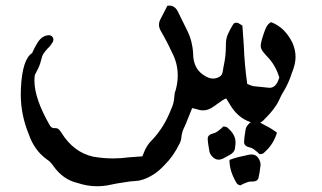

<svg xmlns="http://www.w3.org/2000/svg" viewBox="-20 -413 1142 681"><path d="M869.6 20.5Q821.3 4.9 792.5 -47.4L782.2 -64Q776.9 -62 768.1 -56.6L736.3 -34.2Q718.8 -21.5 700.2 -21.5Q690.4 -21.5 680.2 -24.9Q674.8 -26.9 668.5 -27.8L661.6 -29.8L645.5 10.3Q639.6 25.9 632.6 40.5Q625.5 55.2 623.5 72.3Q622.6 85.4 616.7 96.7Q595.2 141.1 563 172.9Q562 174.3 560.5 175.3Q530.8 207.5 491.7 222.2L486.3 224.1Q473.6 228.5 460 229Q439.9 230 419.4 233.9Q398.9 236.3 360.4 244.6Q342.8 247.6 325.2 247.6Q289.6 247.6 254.4 235.8Q203.6 224.1 168.9 175.3Q159.2 160.6 145.5 151.9Q101.6 120.1 82 63Q53.7 -5.9 53.7 -77.6L54.2 -100.1Q59.1 -202.6 93.8 -224.6Q102.5 -244.6 113.8 -262.7Q130.4 -288.1 154.3 -288.1Q157.2 -288.1 160.4 -286.6Q163.6 -285.2 166.5 -281.5Q169.4 -277.8 169.4 -272.9Q169.4 -267.1 166 -261.7Q154.8 -245.1 150.9 -243.2L147.9 -239.7Q131.8 -222.2 129.2 -211.7Q126.5 -201.2 122.3 -187.5Q118.2 -173.8 103.5 -147Q102.1 -137.2 102.1 -127Q102.1 -63.5 156.2 30.8Q162.1 41.5 172.4 41.5H177.2Q183.6 41.5 188.7 46.1Q193.8 50.8 198.7 59.1Q241.2 127 310.1 142.6Q345.7 148.9 381.8 148.9Q409.7 148.9 437.5 145L484.4 141.6Q485.4 139.2 486.8 137.2Q489.3 131.8 491.2 126Q500.5 102.5 517.6 85.4Q562.5 39.1 587.4 -26.9Q597.2 -45.9 598.6 -73.2Q599.1 -84.5 603.5 -94.7Q610.4 -120.6 610.4 -145.5Q610.4 -188.5 589.8 -227.5Q571.8 -266.6 550.3 -303.2Q543.9 -314.5 543.9 -325.2Q543.9 -335.4 549.3 -345.2L573.7 -392.6L580.6 -393.1Q601.6 -393.1 612.3 -369.1L644 -304.7Q662.6 -267.6 665 -223.6Q665 -173.8 698.2 -149.4Q718.8 -134.3 735.4 -134.3Q743.2 -134.3 750.7 -137Q758.3 -139.6 763.2 -144.3Q768.1 -148.9 769.8 -158.7Q771.5 -168.5 773.4 -179.2Q781.2 -213.9 781.2 -250V-256.8Q781.2 -275.4 788.3 -291.7Q795.4 -308.1 805.2 -323.7Q806.6 -325.7 808.3 -328.4Q810.1 -331.1 813.5 -331.8Q816.9 -332.5 819.3 -332.5Q824.2 -332.5 833.5 -326.2Q836.4 -323.7 839.8 -321.8Q842.8 -286.1 844.7 -251.5Q847.2 -183.6 856.9 -115.2L863.3 -112.8Q870.6 -109.4 878.4 -107.4Q890.1 -106 902.3 -105Q916.5 -104 930.2 -102.1L936.5 -101.6Q958.5 -101.6 968.8 -132.8L970.7 -137.7Q957.5 -182.6 926.3 -213.9Q913.6 -227.5 909.2 -235.1Q904.8 -242.7 904.8 -251Q904.8 -262.7 915.5 -293.9L917 -298.3Q920.4 -308.6 925.3 -318.1Q930.2 -327.6 940.9 -334.5Q988.8 -317.4 1016.6 -262.7Q1028.3 -236.8 1028.3 -210.9Q1028.3 -185.5 1015.1 -153.8Q1003.9 -118.2 984.9 -86.9Q978 -76.2 972.7 -64Q958.5 -29.3 914.1 14.2Q908.7 19 902.8 22Q912.1 27.3 922.4 32.7Q943.4 43 962.4 57.6Q950.7 96.2 923.3 122.1L914.6 130.4Q909.7 133.8 900.4 133.8Q895.5 127.9 879.9 116.2Q873.5 111.3 865.7 109.9Q845.7 105.5 845.7 90.8Q845.7 77.6 851.6 43.5Q853.5 36.6 858.9 30.3Q863.8 23.9 869.6 20.5ZM872.1 134.8Q892.1 134.8 900.9 156.2Q904.3 164.1 904.3 171.4Q900.4 205.6 896.7 218.3Q893.1 231 875 231H870.1Q862.8 231 856.9 233.4Q838.9 240.2 832.5 244.6Q823.2 242.2 819.8 237.3Q793.9 195.3 793.9 154.3Q816.4 145.5 839.4 141.1Q850.6 138.7 858.9 136.7Q867.2 134.8 872.1 134.8ZM772 35.6Q780.8 35.6 786.1 39.1L794.9 47.4Q815.4 67.9 815.4 92.3Q815.4 99.1 814 106.9V107.9Q814 126.5 793.5 137.2Q783.7 142.6 773.9 147.9Q764.2 153.3 755.4 153.3Q741.7 153.3 730.5 139.6Q725.1 133.3 723.1 126Q716.8 91.8 716.8 78.6Q716.8 64.5 736.8 60.1Q744.6 58.1 751.5 53.2Q766.6 42 772 35.6Z"/></svg>

Font: Kurland
Style: Regular
Weight: 400
Designer: GGBot
Version: 0.22